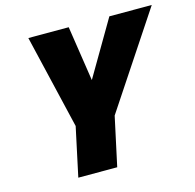

<svg xmlns="http://www.w3.org/2000/svg" viewBox="-107 -848 972 958"><g transform="rotate(-15 379.0 -369.0)"><path d="M758.5 -737.5 437 -252.5 382.5 0H181.5L235.5 -252.5L121 -737.5H329.5L389 -346H310L539.5 -737.5Z"/></g></svg>

Font: Epilogue Black
Style: Italic
Weight: 900
Italic angle: -12°
Designer: Tyler Finck
Foundry: Etcetera Type Co
Version: Version 2.111